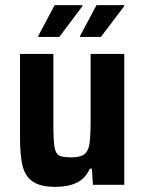

<svg xmlns="http://www.w3.org/2000/svg" viewBox="-20 -720 562 748"><path d="M58 -184V-510H188V-236Q188 -172 192.5 -146.5Q197 -121 210.5 -114Q224 -107 258 -107Q293 -107 308.5 -119Q324 -131 328.5 -159Q333 -187 333 -246V-510H464V0H342L338 -63H330Q313 -25 279.5 -8.5Q246 8 196 8Q138 8 108 -12.5Q78 -33 68 -73.5Q58 -114 58 -184ZM129 -576V-580L193 -700H301V-696L211 -576ZM292 -576V-580L356 -700H464V-696L373 -576Z"/></svg>

Font: Saira Semi Condensed SemiBold
Style: Regular
Weight: 600
Width: 4
Designer: Hector Gatti with collaboration of the Omnibus-Type team
Foundry: Omnibus-Type
Version: Version 1.001; ttfautohint (v1.8)